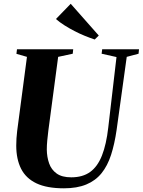

<svg xmlns="http://www.w3.org/2000/svg" viewBox="-20 -1010 773 1040"><path d="M666.5 -702 611.5 -305.5Q600.5 -229.5 581.5 -170.8Q562.5 -112 530 -71.8Q497.5 -31.5 447.5 -10.8Q397.5 10 326 10Q234 10 177.2 -17Q120.5 -44 94.2 -96Q68 -148 68 -221.5Q68 -240.5 69.2 -260Q70.5 -279.5 73 -300.5L126 -702L69 -718.5L72 -743H376.5L374 -719L295 -702L242 -303.5Q238.5 -275.5 236 -249.2Q233.5 -223 233.5 -200Q234 -159.5 246 -125.2Q258 -91 286.8 -70.2Q315.5 -49.5 366 -49.5Q428 -49.5 468.2 -78.5Q508.5 -107.5 532.2 -167.5Q556 -227.5 566.5 -320L611 -701L530.5 -719L533.5 -743H733L730.5 -719ZM493 -796Q467.5 -804.5 439.2 -816Q411 -827.5 383 -842Q355 -856.5 329.2 -872.8Q303.5 -889 283 -907L363 -989.5L515 -817.5Z"/></svg>

Font: Merriweather 120pt ExtraBold
Style: Italic
Weight: 800
Italic angle: -7.8°
Version: Version 2.101